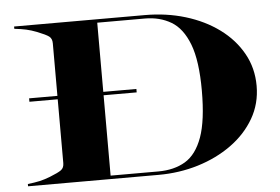

<svg xmlns="http://www.w3.org/2000/svg" viewBox="-50 -769 1222 838"><g transform="rotate(-5 561.0 -350.0)"><path d="M40 -10Q70.5 -13.5 92 -18.2Q113.5 -23 138 -32.5Q176 -47.5 189 -57.2Q202 -67 202 -87.5V-367H78V-382H202V-612.5Q202 -633 189 -642.8Q176 -652.5 138 -667.5Q113.5 -677 92 -681.8Q70.5 -686.5 40 -690V-700H612Q707 -700 790.2 -674.8Q873.5 -649.5 936.8 -603Q1000 -556.5 1036 -492.2Q1072 -428 1072 -350Q1072 -272 1034.8 -207.8Q997.5 -143.5 933 -97Q868.5 -50.5 785.8 -25.2Q703 0 612 0H40ZM548 -367H403V-15H612Q681.5 -15 730.5 -44.2Q779.5 -73.5 805.8 -146.2Q832 -219 832 -350Q832 -481 804 -553.8Q776 -626.5 726.2 -655.8Q676.5 -685 612 -685H403V-382H548Z"/></g></svg>

Font: Engraving CC
Style: Bold
Weight: 700
Designer: indestructible type*
Foundry: Cowboy Collective
Version: Version 1.000